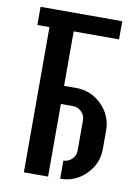

<svg xmlns="http://www.w3.org/2000/svg" viewBox="-77 -711 546 763"><g transform="rotate(10 195.5 -329.5)"><path d="M170.9 0H73.2V-585.9H24.4V-659.2H354V-585.9H170.9V-366.2H219.7Q280.3 -366.2 323.2 -323.2Q366.2 -280.3 366.2 -219.7V-146.5Q366.2 -85.9 323.2 -43Q280.3 0 219.7 0V-73.2Q239.7 -73.2 254.2 -87.6Q268.6 -102.1 268.6 -122.1V-244.1Q268.6 -264.2 254.2 -278.6Q239.7 -293 219.7 -293H170.9Z"/></g></svg>

Font: Alegre Sans
Style: Regular
Weight: 400
Width: 3
Designer: GrandChaos9000
Version: Version 1.2.6 - August 1, 2014